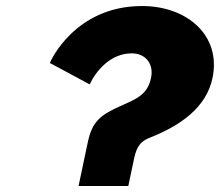

<svg xmlns="http://www.w3.org/2000/svg" viewBox="-20 -618 730 637"><path d="M277.6 -338C297.6 -381 345.2 -441 417.2 -441C462.2 -441 491.1 -407 481 -359C466.1 -288 408.4 -285 339.2 -246C288.1 -217 278.6 -181 269.3 -137L240.7 -1H405.7L423.2 -84C430.1 -117 437 -145 474.1 -160C578.8 -201 664.4 -261 685 -359C714.6 -500 601.2 -598 451.2 -598C228.2 -598 146.6 -414 145.5 -409Z"/></svg>

Font: Hussar
Style: BdOblTwo
Weight: 700
Foundry: Cannot Into Space Fonts
Version: Version 2.00